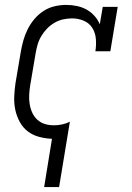

<svg xmlns="http://www.w3.org/2000/svg" viewBox="-20 -558 540 783"><path d="M160 205 192 8Q165 7 139 0Q113 -7 93 -22.5Q73 -38 60.5 -61Q48 -84 42.5 -109.5Q37 -135 38 -162.5Q39 -190 43 -218L65 -348Q69 -371 75.5 -394Q82 -417 93 -439Q104 -461 120.5 -480.5Q137 -500 158 -513.5Q179 -527 203 -532.5Q227 -538 250 -538Q272 -538 293.5 -533.5Q315 -529 333 -519Q351 -509 365 -493.5Q379 -478 387 -459L399 -530H460L430 -349H369Q373 -374 371 -399Q369 -424 356.5 -444Q344 -464 321.5 -473.5Q299 -483 274 -483Q256 -483 237.5 -479Q219 -475 202 -465Q185 -455 171.5 -441Q158 -427 148 -410Q138 -393 133 -375Q128 -357 125 -339L103 -209Q100 -190 99 -171Q98 -152 101 -133.5Q104 -115 111.5 -98.5Q119 -82 132 -70Q145 -58 162.5 -52.5Q180 -47 200 -47Q216 -47 233 -50.5Q250 -54 265 -62L221 205Z"/></svg>

Font: Iosevka Curly Slab LtObl
Style: Regular
Weight: 300
Italic angle: -9°
Monospace: yes
Designer: Belleve Invis
Foundry: Belleve Invis
Version: Version 11.0.0; ttfautohint (v1.8.3)